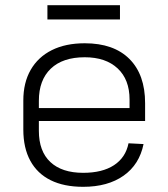

<svg xmlns="http://www.w3.org/2000/svg" viewBox="-20 -714 650 741"><path d="M301 7Q227 7 175.5 -18.5Q124 -44 97 -93.5Q70 -143 70 -214V-326Q70 -395 98.5 -444.5Q127 -494 180 -520.5Q233 -547 307 -547Q419 -547 479.5 -486.5Q540 -426 540 -316V-247H118V-297H491L480 -277V-330Q480 -407 434 -450Q388 -493 307 -493Q222 -493 176 -449Q130 -405 130 -325V-209Q130 -130 174.5 -88.5Q219 -47 301 -47Q375 -47 420 -76.5Q465 -106 476 -161L534 -158Q518 -79 457 -36Q396 7 301 7ZM443 -694V-639H163V-694Z"/></svg>

Font: Pathway Extreme 8pt Thin
Style: Regular
Weight: 100
Designer: Eduardo Rodriguez Tunni
Foundry: Eduardo Rodriguez Tunni
Version: Version 1.000